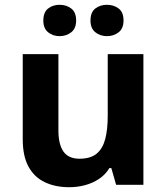

<svg xmlns="http://www.w3.org/2000/svg" viewBox="-20 -772 697 802"><path d="M579 -546V0H465L445 -70H437Q420 -42 393.5 -24.5Q367 -7 335 1.5Q303 10 269 10Q211 10 167 -11Q123 -32 99 -76Q75 -120 75 -190V-546H224V-227Q224 -169 245 -139Q266 -109 312 -109Q358 -109 383.5 -130Q409 -151 419.5 -191Q430 -231 430 -289V-546ZM161 -686Q161 -721 181 -736.5Q201 -752 228.9 -752Q256.8 -752 277.4 -736.6Q298 -721.2 298 -686.4Q298 -653 277.4 -637Q256.8 -621 228.9 -621Q201 -621 181 -637.2Q161 -653.5 161 -686ZM358 -686Q358 -721 378.1 -736.5Q398.3 -752 426.6 -752Q455 -752 475.5 -736.6Q496 -721.2 496 -686.4Q496 -653 475.4 -637Q454.9 -621 427 -621Q398.5 -621 378.3 -637.2Q358 -653.5 358 -686Z"/></svg>

Font: Noto Sans Malayalam
Style: Regular
Weight: 400
Designer: Jelle Bosma - Monotype Design Team
Foundry: Monotype Imaging Inc.
Version: Version 2.103